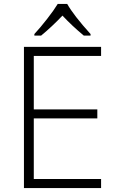

<svg xmlns="http://www.w3.org/2000/svg" viewBox="-20 -951 592 971"><path d="M491.2 0H101.1V-713.9H491.2V-668H150.9V-397.9H472.2V-352.1H150.9V-45.9H491.2ZM153.8 -778.8Q184.1 -811.5 218 -855Q252 -898.4 272 -931.2H319.8Q353 -872.6 438 -778.8V-771H403.8Q344.2 -820.3 295.9 -872.1Q243.2 -816.4 188 -771H153.8Z"/></svg>

Font: Zoram GWeb Light
Style: Regular
Weight: 300
Foundry: Ascender Corporation
Version: Version 1.000